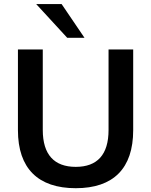

<svg xmlns="http://www.w3.org/2000/svg" viewBox="-20 -941 764 970"><path d="M362.7 9.8C552.9 9.8 652.9 -90.2 652.9 -283.3V-691.2H528.4V-284.3C528.4 -159.8 471.6 -98 362.7 -98C253.9 -98 196.1 -159.8 196.1 -284.3V-691.2H70.6V-283.3C70.6 -90.2 172.5 9.8 362.7 9.8ZM319.6 -750H406.9L291.2 -920.6H162.7Z"/></svg>

Font: LL Pando Sans
Style: Bold
Weight: 700
Designer: Joshua Smith
Foundry: Joshua Smith
Version: Version 1.000;Glyphs 3.2.1 (3258)